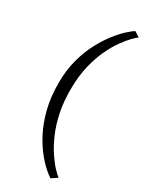

<svg xmlns="http://www.w3.org/2000/svg" viewBox="-251 -892 925 1139"><g transform="rotate(30 211.5 -322.0)"><path d="M73 -334Q73 -420 92.5 -492.2Q112 -564.5 142.5 -622.2Q173 -680 206.5 -722.5Q240 -765 269 -791.2Q298 -817.5 314 -826L350 -803Q337.5 -795 314.8 -771.8Q292 -748.5 265 -710.5Q238 -672.5 213.2 -619.8Q188.5 -567 172 -500Q155.5 -433 154 -352Q152 -260.5 167.2 -185.2Q182.5 -110 208 -51.2Q233.5 7.5 262 50Q290.5 92.5 315.2 118.8Q340 145 354 155L314 182Q300.5 174 272.2 149.8Q244 125.5 210 83.8Q176 42 144.8 -17.8Q113.5 -77.5 93.2 -156.2Q73 -235 73 -334Z"/></g></svg>

Font: Merriweather Light
Style: Regular
Weight: 300
Designer: Eben Sorkin
Foundry: Eben Sorkin
Version: Version 2.100